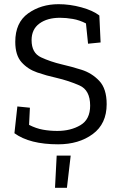

<svg xmlns="http://www.w3.org/2000/svg" viewBox="-20 -680 573 918"><path d="M490 -182Q490 -88 423.5 -39Q357 10 258 10Q122 10 49 -43L63 -171L123 -165L119 -83Q152 -66 185 -60Q218 -54 254 -54Q318 -54 364.5 -81.5Q411 -109 411 -175Q411 -249 360 -271.5Q309 -294 249 -308Q203 -318 158 -333.5Q113 -349 83 -382.5Q53 -416 53 -480Q53 -572 114.5 -616Q176 -660 260 -660Q314 -660 369 -645Q424 -630 455 -606L461 -477L401 -471L391 -568Q360 -584 328 -589.5Q296 -595 267 -595Q206 -595 168.5 -567.5Q131 -540 131 -488Q131 -427 176 -406Q221 -385 276 -372Q320 -362 369.5 -346.5Q419 -331 454.5 -293.5Q490 -256 490 -182ZM318 64 300 218H243L251 64Z"/></svg>

Font: Zilla Slab
Style: Regular
Weight: 400
Designer: Typotheque.com
Foundry: Typotheque type foundry
Version: Version 1.1; 2017; ttfautohint (v1.6)